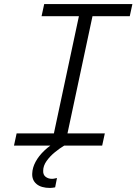

<svg xmlns="http://www.w3.org/2000/svg" viewBox="-20 -718 690 947"><path d="M233 0 382 -698H449L300 0ZM198 -698H633L620 -638H185ZM62 -60H497L484 0H49ZM252 206Q246 207 239.5 208Q233 209 227 209Q183 209 160 189.5Q137 170 139 137Q140 109 155.5 80Q171 51 199.5 24Q228 -3 268 -25L297 0Q275 13 250.5 33Q226 53 209.5 76.5Q193 100 193 124Q192 144 205 154Q218 164 236 164Q244 164 249.5 162.5Q255 161 261 160Z"/></svg>

Font: Azeret Mono Thin ExtraLight
Style: Italic
Weight: 250
Italic angle: -12°
Version: Version 1.002